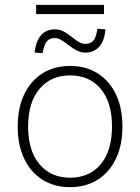

<svg xmlns="http://www.w3.org/2000/svg" viewBox="-20 -764 578 792"><path d="M269 8Q203 8 154.5 -23Q106 -54 79.5 -110Q53 -166 53 -242Q53 -318 79.5 -374Q106 -430 154.5 -461Q203 -492 269 -492Q335 -492 383.5 -461Q432 -430 458.5 -374Q485 -318 485 -242Q485 -166 458.5 -110Q432 -54 383.5 -23Q335 8 269 8ZM269 -31Q349 -31 395.5 -86.5Q442 -142 442 -242Q442 -342 395.5 -397.5Q349 -453 269 -453Q190 -453 143 -397.5Q96 -342 96 -242Q96 -142 143 -86.5Q190 -31 269 -31ZM129 -706V-744H409V-706ZM156 -545 123 -547Q126 -579 137 -600.5Q148 -622 165.5 -632.5Q183 -643 206 -643Q223 -643 239.5 -635.5Q256 -628 278 -610Q297 -595 308.5 -589Q320 -583 332 -583Q355 -583 366 -597.5Q377 -612 382 -645L415 -643Q411 -595 389 -571Q367 -547 333 -547Q315 -547 298.5 -555Q282 -563 260 -580Q242 -594 230 -600.5Q218 -607 206 -607Q184 -607 172.5 -592.5Q161 -578 156 -545Z"/></svg>

Font: Nunito Sans 12pt ExtraLight
Style: Regular
Weight: 200
Version: Version 3.101;gftools[0.9.27]